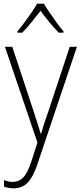

<svg xmlns="http://www.w3.org/2000/svg" viewBox="-20 -784 442 1046"><path d="M7 -529H47L164 -175Q179 -129 187.5 -102Q196 -75 202 -55H204Q217 -103 242 -173L360 -529H399L184 110Q162 178 131.5 210Q101 242 53 242Q28 242 2 233V197Q14 202 25.5 204.5Q37 207 50 207Q83 207 106 183.5Q129 160 149 101L184 -7ZM219 -764Q232 -742 251.5 -713.5Q271 -685 291 -657.5Q311 -630 326 -613V-606H300Q275 -631 248.5 -663.5Q222 -696 201 -725Q179 -697 152.5 -664Q126 -631 101 -606H75V-613Q91 -632 111.5 -659.5Q132 -687 151 -714.5Q170 -742 182 -764Z"/></svg>

Font: Noto Sans Sinhala UI SemiCondensed ExtraLight
Style: Regular
Weight: 200
Width: 4
Designer: Jelle Bosma - Monotype Design Team
Foundry: Monotype Imaging Inc.
Version: Version 2.006; ttfautohint (v1.8.4.7-5d5b)